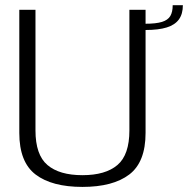

<svg xmlns="http://www.w3.org/2000/svg" viewBox="-20 -712 721 736"><path d="M296 4.5Q413 4.5 475.5 -43Q538 -90.5 538 -202.5V-674.5H476V-212Q476 -118.5 430.2 -79.5Q384.5 -40.5 296 -40.5Q207.5 -40.5 161.8 -79.5Q116 -118.5 116 -212V-674.5H54V-202.5Q54 -90.5 116.5 -43Q179 4.5 296 4.5ZM537 -621V-597Q588 -597 619.2 -606.8Q650.5 -616.5 665.8 -637.5Q681 -658.5 681 -692H642Q642 -666 632.8 -650.5Q623.5 -635 600.8 -628Q578 -621 537 -621Z"/></svg>

Font: Anybody Thin Light
Style: Regular
Weight: 300
Version: Version 1.113;gftools[0.9.25]